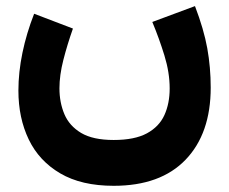

<svg xmlns="http://www.w3.org/2000/svg" viewBox="-20 -390 746 626"><path d="M350.6 66.4Q418.9 66.4 459 44.7Q499 22.9 516.1 -14.9Q533.2 -52.7 533.2 -101.6Q533.2 -153.3 516.1 -209Q499 -264.6 476.6 -318.4L615.7 -370.1Q644.5 -294.9 655.8 -232.7Q667 -170.4 667 -104.5Q667 45.4 585.2 130.6Q503.4 215.8 350.6 215.8Q245.6 215.8 176.5 175.3Q107.4 134.8 73.7 64.7Q40 -5.4 40 -94.7Q40 -154.3 53.2 -218Q66.4 -281.7 91.3 -345.2L217.8 -296.9Q199.2 -244.1 186.5 -194.3Q173.8 -144.5 173.8 -102.1Q173.8 -56.2 189.9 -17.8Q206.1 20.5 244.6 43.5Q283.2 66.4 350.6 66.4Z"/></svg>

Font: Vazirmatn UI FD Black
Style: Regular
Weight: 900
Designer: Saber Rastikerdar
Foundry: Saber Rastikerdar
Version: Version 33.003